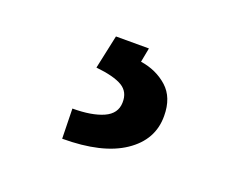

<svg xmlns="http://www.w3.org/2000/svg" viewBox="-54 -80 447 381"><g transform="rotate(20 169.5 110.5)"><path d="M135.3 -2.8H204.9L199.2 27.3Q232.6 32.3 255.9 53.1Q279.1 73.9 279.1 112.9Q279.5 163.4 234 193.9Q188.6 224.4 104.4 224.4L103 161.2Q143.8 161.2 168 150.4Q192.1 139.6 192.5 116.1Q193.2 93.4 175.6 82.9Q158 72.4 120 68.5Z"/></g></svg>

Font: Inter UI Semi Bold
Style: Regular
Weight: 600
Designer: Rasmus Andersson
Foundry: rsms
Version: 3.2;8d6f07862